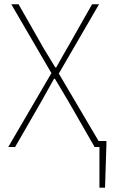

<svg xmlns="http://www.w3.org/2000/svg" viewBox="-20 -680 548 888"><path d="M18.1 0 217.8 -341.8 32.2 -660.2H65.9L182.1 -456.1Q191.4 -440.9 208.3 -413.3Q225.1 -385.7 235.8 -368.2H240.2Q277.3 -435.1 290 -456.1L405.8 -660.2H438L252 -339.8L436 -27.8H472.2V-12.2L465.8 188H439.9V0H416V-2.9L295.9 -211.9Q293.9 -215.8 233.9 -315.9H230Q220.7 -298.8 171.9 -211.9L49.8 0Z"/></svg>

Font: Source Sans 3 ExtraLight
Style: Regular
Weight: 200
Designer: Paul D. Hunt
Foundry: Adobe
Version: Version 3.052;hotconv 1.1.0;makeotfexe 2.6.0